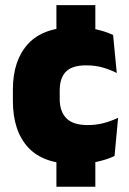

<svg xmlns="http://www.w3.org/2000/svg" viewBox="-20 -610 492 730"><path d="M342.5 -415H194.5V-590.5H342.5ZM342.5 100H194.5V-81H342.5ZM265.5 13.5Q145 13.5 87 -49.5Q29 -112.5 29 -227V-269.5Q29 -380.5 87 -443.5Q145 -506.5 265 -506.5Q294.5 -506.5 321 -502.8Q347.5 -499 370 -492.2Q392.5 -485.5 410 -477L424 -332.5Q399.5 -345 371 -353.2Q342.5 -361.5 307.5 -361.5Q253.5 -361.5 230.2 -337Q207 -312.5 207 -266.5V-234Q207 -186 232.5 -160.2Q258 -134.5 312.5 -134.5Q346.5 -134.5 374.2 -142Q402 -149.5 429 -162L415.5 -17Q388 -3.5 349 5Q310 13.5 265.5 13.5Z"/></svg>

Font: Anek Odia Medium ExtraBold
Style: Regular
Weight: 800
Version: Version 1.003